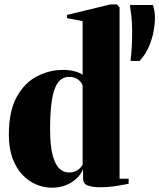

<svg xmlns="http://www.w3.org/2000/svg" viewBox="-20 -837 720 868"><path d="M215 11.5Q178.5 11.5 143.8 -3Q109 -17.5 81 -47.2Q53 -77 36.5 -122Q20 -167 20 -228Q20 -334 55.2 -398.2Q90.5 -462.5 146.8 -491.8Q203 -521 265 -521Q293 -521 317.8 -514.5Q342.5 -508 353.5 -498.5V-741.5L283 -755V-769.5L479 -817H509L520.5 -804V-29H561.5V-6Q545.5 -2.5 507.5 3.5Q469.5 9.5 431 9.5Q402 9.5 378.8 2.5Q355.5 -4.5 355.5 -33.5V-72.5Q347.5 -51.5 328.2 -32.2Q309 -13 280.2 -0.8Q251.5 11.5 215 11.5ZM291.5 -57Q307 -57 319.2 -62Q331.5 -67 340.2 -75.2Q349 -83.5 353.5 -92.5V-451.5Q345 -470.5 329.2 -480Q313.5 -489.5 294 -489.5Q260.5 -489.5 241.5 -462.8Q222.5 -436 214.5 -383.8Q206.5 -331.5 206.5 -254Q206.5 -176.5 218.5 -133.5Q230.5 -90.5 249.8 -73.8Q269 -57 291.5 -57ZM611 -561.5H571.5L570 -565Q574 -589.5 575.8 -627.8Q577.5 -666 577.5 -695Q577.5 -736.5 573.5 -767.5Q569.5 -798.5 567.5 -811L569 -814.5H672Q674.5 -804.5 677.5 -789.8Q680.5 -775 680.5 -754.5Q680.5 -730.5 674.5 -696.5Q668.5 -662.5 653.5 -627Q638.5 -591.5 611 -561.5Z"/></svg>

Font: Merriweather 144pt Black
Style: Regular
Weight: 900
Version: Version 2.100